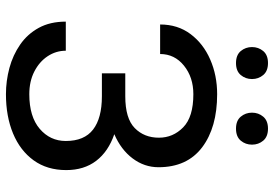

<svg xmlns="http://www.w3.org/2000/svg" viewBox="-162 -776 948 665"><g transform="rotate(90 312.5 -444.0)"><path d="M313.9 -322.4H234.4V-403.4H313.9Q390.6 -403.4 424 -436.1Q457.4 -468.8 457.4 -519.9Q457.4 -568.9 421.5 -604Q385.7 -639.2 306.8 -639.2Q248.2 -639.2 207.9 -606.7Q167.6 -574.2 167.6 -524.1H65.3Q65.3 -585.2 98.5 -629.4Q131.7 -673.7 186.6 -697.6Q241.5 -721.6 306.8 -721.6Q421.9 -721.6 490.8 -669.6Q559.7 -617.5 559.7 -518.5Q559.7 -469.5 529.3 -429Q498.9 -388.5 445.3 -365.4Q505.3 -344.8 537.5 -302.7Q569.6 -260.7 569.6 -198.9Q569.6 -132.8 535.9 -86.1Q502.1 -39.4 442.8 -14.7Q383.5 9.9 306.8 9.9Q260.7 9.9 215.9 -2.1Q171.2 -14.2 134.8 -39.4Q98.4 -64.6 76.9 -103.9Q55.4 -143.1 55.4 -197.4H156.2Q156.2 -163.4 175.2 -134.6Q194.2 -105.8 228.2 -88.4Q262.1 -71 306.8 -71Q384.6 -71 426.7 -107.1Q468.8 -143.1 468.8 -197.4Q468.8 -261.4 429.2 -291.9Q389.6 -322.4 313.9 -322.4ZM143.5 -842.3Q143.5 -864.7 157.3 -881.2Q171.2 -897.7 198.9 -897.7Q226.6 -897.7 240.4 -881.2Q254.3 -864.7 254.3 -842.3Q254.3 -820 240.4 -803.4Q226.6 -786.9 198.9 -786.9Q171.2 -786.9 157.3 -803.4Q143.5 -820 143.5 -842.3ZM370.7 -842.3Q370.7 -864.7 384.6 -881.2Q398.4 -897.7 426.1 -897.7Q453.8 -897.7 467.7 -881.2Q481.5 -864.7 481.5 -842.3Q481.5 -820 467.7 -803.4Q453.8 -786.9 426.1 -786.9Q398.4 -786.9 384.6 -803.4Q370.7 -820 370.7 -842.3Z"/></g></svg>

Font: Inter UI
Style: Regular
Weight: 400
Designer: Rasmus Andersson
Foundry: rsms
Version: Version 2.2